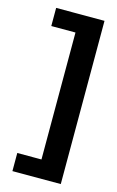

<svg xmlns="http://www.w3.org/2000/svg" viewBox="-106 -704 455 749"><g transform="rotate(15 122.0 -329.5)"><path d="M122.1 -585.9H24.4V-659.2H219.7V0H24.4V-73.2H122.1Z"/></g></svg>

Font: Alegre Sans
Style: Regular
Weight: 400
Width: 3
Designer: GrandChaos9000
Version: Version 1.2.6 - August 1, 2014